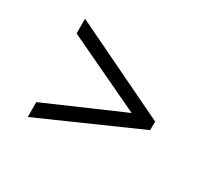

<svg xmlns="http://www.w3.org/2000/svg" viewBox="-106 -714 941 861"><g transform="rotate(30 364.5 -284.0)"><path d="M112 -29V-106L506.5 -277.5L114.5 -463V-539L617 -297V-252.5Z"/></g></svg>

Font: Mooli
Style: Regular
Weight: 400
Designer: Vernon Adams
Foundry: Vernon Adams
Version: Version 1.000; ttfautohint (v1.8.4.7-5d5b);gftools[0.9.33]